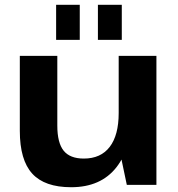

<svg xmlns="http://www.w3.org/2000/svg" viewBox="-20 -774 745 804"><path d="M220 -248Q220 -176 246.5 -143Q273 -110 331 -110Q402 -110 439.5 -159Q477 -208 477 -301L533 -382V-313Q533 -157 467.5 -73.5Q402 10 278 10Q167 10 115 -47Q63 -104 63 -226V-540H220ZM635 0H511L477 -162V-540H635ZM314 -754V-607H215V-754ZM490 -754V-607H390V-754Z"/></svg>

Font: Pathway Extreme
Style: Bold
Weight: 700
Designer: Eduardo Rodriguez Tunni
Foundry: Eduardo Rodriguez Tunni
Version: Version 1.001;gftools[0.9.26]